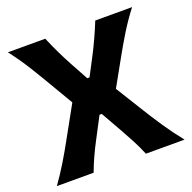

<svg xmlns="http://www.w3.org/2000/svg" viewBox="-137 -926 1063 1063"><g transform="rotate(-20 395.0 -394.5)"><path d="M20.3 0H236.8Q254 -45.8 272.3 -85.6Q290.6 -125.4 311.7 -165.2L377.3 -290.5H390.6L461.2 -165.7Q482.6 -128.1 504.3 -86.9Q526 -45.8 545 0H772.7Q724.7 -60 684.6 -119.6Q644.5 -179.2 605.4 -242.9L511.7 -394.2L602.4 -556.7Q630 -606.5 666.5 -666.5Q702.9 -726.5 750.6 -788.8H533.6Q514.6 -741.5 493.9 -696.4Q473.3 -651.2 451.7 -609.9L396 -503.6H382.8L325.1 -609.2Q302.7 -650.3 281 -695.4Q259.3 -740.4 239 -788.8H18.9Q68.8 -723.8 105.4 -664.7Q142 -605.7 174.9 -549.4L259.3 -406.2L161.7 -230Q128.1 -168.4 93.9 -111.7Q59.7 -55 20.3 0Z"/></g></svg>

Font: Pinar-VF
Style: Regular
Weight: 300
Designer: Amin Abedi
Version: Version 3.0